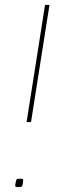

<svg xmlns="http://www.w3.org/2000/svg" viewBox="-20 -760 238 780"><path d="M88 -264 163 -740H181L106 -264ZM42 -10Q44 -22 45.5 -27Q47 -32 50.5 -33Q54 -34 62 -34Q70 -34 72.5 -32.5Q75 -31 74 -24Q73 -15 72 -10.5Q71 -6 69.5 -3.5Q68 -1 64 -0.5Q60 0 54 0Q46 0 43.5 -2Q41 -4 42 -10Z"/></svg>

Font: Georama ExtraCondensed Thin Thin
Style: Italic
Weight: 250
Italic angle: -9°
Version: Version 1.001